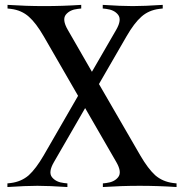

<svg xmlns="http://www.w3.org/2000/svg" viewBox="-20 -752 740 772"><path d="M488.8 -606 377.9 -414.1 544.4 -126.5Q575.2 -73.7 604 -47.4Q633.8 -21.5 676.3 -16.1L689.9 -14.6V0Q615.2 -4.9 541.5 -4.9Q468.3 -4.9 393.6 0V-14.6L407.2 -16.1Q439.9 -20 455.1 -39.6Q471.2 -59.6 447.8 -100.1L322.3 -317.4L196.8 -100.1Q173.3 -59.6 189 -39.6Q205.1 -19.5 237.3 -16.1L251 -14.6V0Q176.3 -4.9 130.4 -4.9Q84.5 -4.9 9.8 0V-14.6L23.4 -16.1Q65.9 -21.5 95.7 -47.4Q124.5 -73.7 155.3 -126.5L293.9 -366.7L155.8 -606Q125 -659.2 96.2 -684.6Q66.9 -710.9 23.9 -716.3L10.3 -717.8V-732.4Q85 -727.5 158.2 -727.5Q231.9 -727.5 306.6 -732.4V-717.8L293 -716.3Q260.7 -712.9 244.6 -692.9Q229 -672.9 252.4 -632.3L349.6 -463.4L447.3 -632.3Q470.7 -672.9 454.6 -692.9Q439.5 -712.4 406.7 -716.3L393.1 -717.8V-732.4Q467.8 -727.5 513.7 -727.5Q559.6 -727.5 634.3 -732.4V-717.8L620.6 -716.3Q577.6 -710.9 548.3 -684.6Q519.5 -659.2 488.8 -606Z"/></svg>

Font: Flanker
Style: Regular
Weight: 400
Designer: Flanker
Foundry: Flanker
Version: Version 2.027